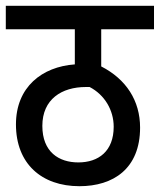

<svg xmlns="http://www.w3.org/2000/svg" viewBox="-20 -642 551 662"><path d="M511 -541V-622H0V-541H238V-420C125 -412 35 -342 35 -213C35 -78 123 0 254 0C370 0 463 -60 463 -202C463 -295 415 -369 329 -413V-541ZM250 -82C183 -82 126 -118 126 -208C126 -300 193 -342 276 -342H289C341 -315 372 -262 372 -205C372 -121 320 -82 250 -82Z"/></svg>

Font: Noto Sans Devanagari Condensed Medium
Style: Regular
Weight: 500
Width: 3
Designer: Jelle Bosma - Monotype Design Team
Foundry: Monotype Imaging Inc.
Version: Version 2.004